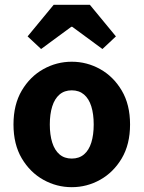

<svg xmlns="http://www.w3.org/2000/svg" viewBox="-20 -764 595 796"><path d="M277.5 12Q214.8 12 159.7 -18.7Q104.6 -49.5 70.2 -107.5Q35.9 -165.6 35.9 -247.9Q35.9 -330.4 70.2 -388.5Q104.6 -446.7 159.7 -477.4Q214.8 -508.1 277.5 -508.1Q340.3 -508.1 395.3 -477.4Q450.3 -446.7 484.8 -388.5Q519.2 -330.4 519.2 -247.9Q519.2 -165.6 484.8 -107.5Q450.3 -49.5 395.3 -18.7Q340.3 12 277.5 12ZM277.5 -106.6Q307.9 -106.6 328.3 -123.9Q348.7 -141.2 358.6 -173.1Q368.5 -205 368.5 -247.9Q368.5 -290.8 358.6 -322.8Q348.7 -354.7 328.3 -372.1Q307.9 -389.5 277.5 -389.5Q247.1 -389.5 226.8 -372.1Q206.5 -354.7 196.5 -322.8Q186.5 -290.8 186.5 -247.9Q186.5 -205 196.5 -173.1Q206.5 -141.2 226.8 -123.9Q247.1 -106.6 277.5 -106.6ZM150.4 -560.8 94.4 -613.1 202.6 -744.2H352.5L460.6 -613.1L404.7 -560.8L279.5 -652.9H275.5Z"/></svg>

Font: Source Sans 3 Variable
Style: Regular
Weight: 200
Designer: Paul D. Hunt
Foundry: Adobe Systems Incorporated
Version: Version 3.026